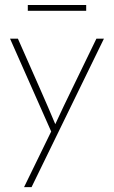

<svg xmlns="http://www.w3.org/2000/svg" viewBox="-20 -553 464 781"><path d="M77.8 208.3 188.2 -18.1 20.8 -395.8H52.8L143.8 -189.6Q159 -155.6 174.3 -119.8Q189.6 -84 204.9 -47.9Q221.5 -84 238.5 -119.8Q255.6 -155.6 272.2 -189.6L372.2 -395.8H402.8L108.3 208.3ZM93.1 -509V-532.6H330.6V-509Z"/></svg>

Font: Afacad Flux Thin
Style: Regular
Weight: 250
Designer: Kristian Moeller
Foundry: Dicotype
Version: Version 1.100